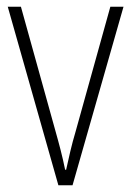

<svg xmlns="http://www.w3.org/2000/svg" viewBox="-20 -549 390 569"><path d="M153 0H195L346 -529H307L204 -159C192 -119 184 -82 176 -46H173C165 -86 155 -123 144 -162L42 -529H3Z"/></svg>

Font: Noto Sans Arabic UI Cn XLt
Style: Regular
Weight: 200
Width: 3
Designer: Monotype Design Team, Nadine Chahine and Nizar Qandah
Foundry: Monotype Imaging Inc.
Version: Version 2.010